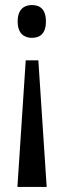

<svg xmlns="http://www.w3.org/2000/svg" viewBox="-20 -561 326 761"><path d="M106 -541C77 -541 50 -525 50 -476C50 -427 77 -411 106 -411C138 -411 162 -427 162 -476C162 -525 138 -541 106 -541ZM132 -322H82L49 180H165Z"/></svg>

Font: Noto Serif Devanagari ExtraCondensed Medium
Style: Regular
Weight: 500
Width: 2
Designer: Universal Thirst, Indian Type Foundry and the Monotype Design Team
Foundry: Monotype Imaging Inc.
Version: Version 2.004